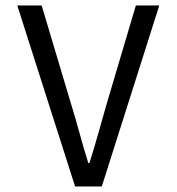

<svg xmlns="http://www.w3.org/2000/svg" viewBox="-20 -676 640 696"><path d="M252.2 0 42.6 -656.3H131L236.9 -301.5Q254.7 -243.8 268.4 -193.3Q282 -142.8 300.1 -84.8H304.1Q322.5 -142.8 336.5 -193.3Q350.5 -243.8 367.3 -301.5L472.5 -656.3H557.4L349 0Z"/></svg>

Font: Source Code Pro ExtraLight
Style: Regular
Weight: 200
Monospace: yes
Designer: Paul D. Hunt, Teo Tuominen
Foundry: Adobe
Version: Version 1.026;hotconv 1.1.0;makeotfexe 2.6.0